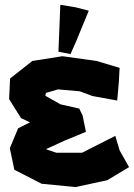

<svg xmlns="http://www.w3.org/2000/svg" viewBox="-20 -757 552 791"><path d="M472.7 -477.5 377.9 -505.9 237.3 -525.4 113.3 -505.9 21.5 -433.6 17.6 -348.6 66.4 -270.5 103.5 -252.9 54.7 -228.5 20.5 -146.5 39.1 -57.6 151.4 0 291 13.7 421.9 -14.6 511.7 -68.4 472.7 -137.7 455.1 -197.3 318.4 -127.9H211.9L170.9 -141.6L171.9 -143.6L244.1 -176.8L334 -213.9L320.3 -281.2L306.6 -309.6L229.5 -327.1L167 -362.3L168.9 -374L218.8 -388.7L308.6 -380.9L361.3 -361.3L462.9 -342.8L469.7 -419.9ZM228.5 -737.3 224.6 -638.7 220.7 -543.9 270.5 -534.2 293 -585 345.7 -712.9 293 -726.6Z"/></svg>

Font: MaokenAssortedSans-Lite
Style: Lite
Weight: 400
Version: Version 1.400